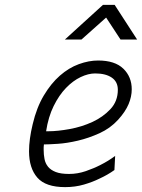

<svg xmlns="http://www.w3.org/2000/svg" viewBox="-20 -757 582 787"><path d="M263 -44Q298 -44 331.5 -55.5Q365 -67 392 -81Q424 -97 452 -118L449 -60Q421 -40 388 -25Q360 -11 324 -0.5Q288 10 247 10Q167 10 133 -29Q99 -68 99 -137Q99 -186 114 -248Q130 -316 159.5 -365.5Q189 -415 225.5 -447Q262 -479 303 -494Q344 -509 382 -509Q451 -509 485.5 -475.5Q520 -442 520 -391Q520 -361 507 -330Q494 -299 464 -266Q432 -231 388 -211Q344 -191 299.5 -180.5Q255 -170 217 -167.5Q179 -165 160 -165Q159 -159 159 -153.5Q159 -148 159 -142Q159 -123 162.5 -105Q166 -87 177 -73.5Q188 -60 208.5 -52Q229 -44 263 -44ZM179 -219Q216 -219 265.5 -228Q315 -237 358.5 -257Q402 -277 432.5 -309.5Q463 -342 463 -389Q463 -422 438 -439Q413 -456 370 -456Q342 -456 310.5 -441Q279 -426 250.5 -396.5Q222 -367 200 -322.5Q178 -278 169 -219ZM402 -737H450L542 -595H474L415 -685L314 -595H246Z"/></svg>

Font: Panefresco 250wt
Style: Italic
Weight: 300
Version: Version 1.000